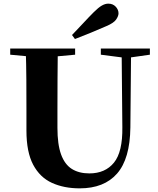

<svg xmlns="http://www.w3.org/2000/svg" viewBox="-20 -1013 869 1053"><path d="M375 -821Q406 -853 436 -885.5Q466 -918 494 -946Q520 -972 538.5 -982.5Q557 -993 574 -993Q599 -993 614.5 -976.5Q630 -960 630 -940Q630 -925 617 -906Q604 -887 564 -870Q521 -851 478 -833.5Q435 -816 391 -799ZM417 20Q331 20 265 -10Q199 -40 162 -109.5Q125 -179 125 -297V-406Q125 -490 124.5 -576Q124 -662 121 -747H297Q296 -662 295.5 -577Q295 -492 295 -406V-312Q295 -221 315 -166Q335 -111 374 -86.5Q413 -62 470 -62Q557 -62 605 -121Q653 -180 651 -316L647 -747H699L695 -314Q693 -142 622 -61Q551 20 417 20ZM36 -713V-747H392V-713L228 -698H198ZM533 -713V-747H802V-713L689 -697H657Z"/></svg>

Font: Noto Serif KR ExtraLight Black
Style: Regular
Weight: 900
Version: Version 2.003-H1;hotconv 1.1.1;makeotfexe 2.6.0